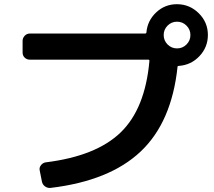

<svg xmlns="http://www.w3.org/2000/svg" viewBox="-20 -870 1040 933"><path d="M794.4 -653.8Q813.5 -634.8 840.3 -634.8Q867.2 -634.8 886.2 -653.8Q905.3 -672.9 905.3 -699.7Q905.3 -726.6 886.2 -745.6Q867.2 -764.6 840.3 -764.6Q813.5 -764.6 794.4 -745.6Q775.4 -726.6 775.4 -699.7Q775.4 -672.9 794.4 -653.8ZM839.8 -849.6Q901.4 -849.6 945.8 -805.7Q990.2 -761.7 990.2 -700.2Q990.2 -640.6 949.2 -597.2Q908.2 -553.7 848.6 -549.8Q842.8 -549.8 842.8 -545.9Q814.5 -276.4 663.6 -133.8Q512.7 8.8 226.6 43Q211.9 44.9 199.2 36.1Q186.5 27.3 183.6 11.7L172.9 -42Q169.9 -55.7 179.2 -67.4Q188.5 -79.1 202.1 -81.1Q447.3 -111.3 566.4 -226.6Q685.5 -341.8 706.1 -574.2Q706.1 -580.1 701.2 -580.1H125Q110.4 -580.1 100.1 -589.8Q89.8 -599.6 89.8 -615.2V-670.9Q89.8 -685.5 100.1 -696.3Q110.4 -707 125 -707H684.6Q690.4 -707 691.4 -711.9Q696.3 -769.5 738.8 -809.6Q781.2 -849.6 839.8 -849.6Z"/></svg>

Font: Rounded-L Mgen+ 1m bold
Style: Bold
Weight: 700
Designer: [Source Han Sans]
Ryoko NISHIZUKA  (kana & ideographs); Paul D. Hunt (Latin, Greek & Cyrillic); Wenlong ZHANG  (bopomofo
Version: Version 1.059.20150602